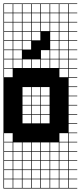

<svg xmlns="http://www.w3.org/2000/svg" viewBox="-20 -827 469 1115"><path d="M325 -803.6V-753.6H375V-803.6ZM110.7 -700H160.7V-750H110.7ZM57.1 -700H107.1V-750H57.1ZM325 -700H375V-750H325ZM164.3 -700H214.3V-750H164.3ZM271.4 -700H321.4V-750H271.4ZM217.9 -700H267.9V-750H217.9ZM3.6 -700H53.6V-750H3.6ZM110.7 -646.4H160.7V-696.4H110.7ZM57.1 -646.4H107.1V-696.4H57.1ZM325 -646.4H375V-696.4H325ZM164.3 -646.4H214.3V-696.4H164.3ZM271.4 -646.4H321.4V-696.4H271.4ZM217.9 -646.4H267.9V-696.4H217.9ZM3.6 -646.4H53.6V-696.4H3.6ZM110.7 -592.9H160.7V-642.9H110.7ZM325 -592.9H375V-642.9H325ZM57.1 -592.9H107.1V-642.9H57.1ZM164.3 -592.9H214.3V-642.9H164.3ZM271.4 -592.9H321.4V-642.9H271.4ZM217.9 -592.9H267.9V-642.9H217.9ZM3.6 -592.9H53.6V-642.9H3.6ZM3.6 -539.3H53.6V-589.3H3.6ZM110.7 -539.3H160.7V-589.3H110.7ZM325 -539.3H375V-589.3H325ZM271.4 -539.3H321.4V-589.3H271.4ZM217.9 -539.3H267.9V-589.3H217.9ZM57.1 -539.3H107.1V-589.3H57.1ZM164.3 -539.3H214.3V-589.3H164.3ZM3.6 -485.7H53.6V-535.7H3.6ZM110.7 -485.7H160.7V-535.7H110.7ZM164.3 -485.7H214.3V-535.7H164.3ZM271.4 -485.7H321.4V-535.7H271.4ZM217.9 -485.7H267.9V-535.7H217.9ZM57.1 -485.7H107.1V-535.7H57.1ZM325 -485.7H375V-535.7H325ZM325 -432.1H375V-482.1H325ZM57.1 -432.1H107.1V-482.1H57.1ZM217.9 -432.1H267.9V-482.1H217.9ZM271.4 -432.1H321.4V-482.1H271.4ZM164.3 -432.1H214.3V-482.1H164.3ZM3.6 -432.1H53.6V-482.1H3.6ZM110.7 -432.1H160.7V-482.1H110.7ZM325 -378.6H375V-428.6H325ZM3.6 -378.6H53.6V-428.6H3.6ZM110.7 -271.4H160.7V-321.4H110.7ZM217.9 -271.4H267.9V-321.4H217.9ZM164.3 -271.4H214.3V-321.4H164.3ZM110.7 -217.9H160.7V-267.9H110.7ZM217.9 -217.9H267.9V-267.9H217.9ZM164.3 -217.9H214.3V-267.9H164.3ZM164.3 -164.3H214.3V-214.3H164.3ZM217.9 -164.3H267.9V-214.3H217.9ZM110.7 -164.3H160.7V-214.3H110.7ZM164.3 -110.7H214.3V-160.7H164.3ZM217.9 -110.7H267.9V-160.7H217.9ZM110.7 -110.7H160.7V-160.7H110.7ZM3.6 -3.6H53.6V-53.6H3.6ZM325 -3.6H375V-53.6H325ZM3.6 50H53.6V0H3.6ZM110.7 50H160.7V0H110.7ZM164.3 50H214.3V0H164.3ZM325 50H375V0H325ZM271.4 50H321.4V0H271.4ZM57.1 50H107.1V0H57.1ZM217.9 50H267.9V0H217.9ZM271.4 103.6H321.4V53.6H271.4ZM110.7 103.6H160.7V53.6H110.7ZM57.1 103.6H107.1V53.6H57.1ZM325 103.6H375V53.6H325ZM164.3 103.6H214.3V53.6H164.3ZM3.6 103.6H53.6V53.6H3.6ZM217.9 103.6H267.9V53.6H217.9ZM217.9 210.7H267.9V160.7H217.9ZM271.4 210.7H321.4V160.7H271.4ZM110.7 210.7H160.7V160.7H110.7ZM57.1 210.7H107.1V160.7H57.1ZM325 210.7H375V160.7H325ZM164.3 210.7H214.3V160.7H164.3ZM3.6 210.7H53.6V160.7H3.6ZM57.1 264.3H107.1V214.3H57.1ZM217.9 264.3H267.9V214.3H217.9ZM271.4 264.3H321.4V214.3H271.4ZM110.7 264.3H160.7V214.3H110.7ZM164.3 264.3H214.3V214.3H164.3ZM3.6 264.3H53.6V214.3H3.6ZM325 264.3H375V214.3H325ZM271.4 -803.6V-753.6H321.4V-803.6ZM217.9 -803.6V-753.6H267.9V-803.6ZM164.3 -803.6V-753.6H214.3V-803.6ZM110.7 -803.6V-753.6H160.7V-803.6ZM57.1 -803.6V-753.6H107.1V-803.6ZM3.6 -803.6V-753.6H53.6V-803.6ZM0 267.9V-807.1H428.6V-803.6H378.6V-753.6H428.6V-750H378.6V-700H428.6V-696.4H378.6V-646.4H428.6V-642.9H378.6V-592.9H428.6V-589.3H378.6V-539.3H428.6V-535.7H378.6V-485.7H428.6V-482.1H378.6V-432.1H428.6V-428.6H378.6V-378.6H428.6V-375H378.6V-325H428.6V-321.4H378.6V-271.4H428.6V-267.9H378.6V-217.9H428.6V-214.3H378.6V-164.3H428.6V-160.7H378.6V-110.7H428.6V-107.1H378.6V-57.1H428.6V-53.6H378.6V-3.6H428.6V0H378.6V50H428.6V53.6H378.6V103.6H428.6V107.1H378.6V157.1H428.6V160.7H378.6V210.7H428.6V214.3H378.6V264.3H428.6V267.9ZM53.6 157.1V107.1H3.6V157.1ZM107.1 157.1V107.1H57.1V157.1ZM160.7 157.1V107.1H110.7V157.1ZM214.3 157.1V107.1H164.3V157.1ZM267.9 157.1V107.1H217.9V157.1ZM321.4 157.1V107.1H271.4V157.1ZM375 157.1V107.1H325V157.1ZM214.3 -592.9V-539.3H160.7V-592.9ZM267.9 -646.4V-592.9H214.3V-646.4ZM214.3 -539.3V-485.7H160.7V-539.3ZM267.9 -592.9V-539.3H214.3V-592.9ZM107.1 -539.3H160.7V-485.7H107.1Z"/></svg>

Font: Jersey 10 Charted
Style: Regular
Weight: 400
Designer: Sarah Cadigan-Fried
Version: Version 1.000; ttfautohint (v1.8.4.7-5d5b)